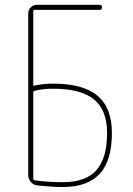

<svg xmlns="http://www.w3.org/2000/svg" viewBox="-20 -750 540 780"><path d="M115.2 -375V-24.4Q115.2 -18.6 120.1 -17.6Q177.7 -9.8 235.4 -9.8Q328.1 -9.8 371.6 -58.6Q415 -107.4 415 -210Q415 -302.7 361.8 -346.2Q308.6 -389.6 195.3 -389.6Q154.3 -389.6 120.1 -380.9Q115.2 -378.9 115.2 -375ZM129.9 2.9Q115.2 1 105 -11.2Q94.7 -23.4 94.7 -38.1V-695.3Q94.7 -710 105 -720.2Q115.2 -730.5 129.9 -730.5H384.8Q394.5 -730.5 394.5 -720.2Q394.5 -710 384.8 -710H120.1Q115.2 -710 115.2 -705.1V-405.3Q115.2 -400.4 120.1 -402.3Q157.2 -410.2 195.3 -410.2Q318.4 -410.2 376.5 -360.8Q434.6 -311.5 434.6 -210Q434.6 -96.7 384.8 -43.5Q335 9.8 235.4 9.8Q189.5 9.8 129.9 2.9Z"/></svg>

Font: Rounded-X Mgen+ 1mn thin
Style: Regular
Weight: 100
Designer: [Source Han Sans]
Ryoko NISHIZUKA  (kana & ideographs); Paul D. Hunt (Latin, Greek & Cyrillic); Wenlong ZHANG  (bopomofo
Version: Version 1.059.20150602